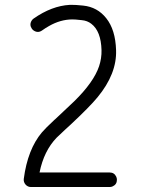

<svg xmlns="http://www.w3.org/2000/svg" viewBox="-20 -753 596 773"><path d="M105 0Q91.8 0 83 -9.8Q74.2 -20 75.7 -32.7Q91.3 -151.9 148.9 -220.2Q161.1 -234.9 199.7 -271Q200.7 -272 202.1 -272.9L279.3 -345.7Q357.4 -422.4 378.9 -486.3Q389.6 -518.6 388.7 -551.3Q386.7 -627.4 347.7 -657.2Q331.5 -669.9 309.1 -671.9Q279.3 -675.3 270 -674.8Q223.1 -674.3 177.7 -648.4Q163.6 -640.6 149.4 -630.4Q133.3 -619.1 116.7 -629.4Q111.8 -632.3 108.4 -637.2Q97.2 -653.3 107.4 -669.9Q110.4 -674.8 115.2 -678.2Q188.5 -729.5 260.7 -733.4H270Q281.7 -733.9 314.9 -730.5Q372.1 -724.6 407.7 -679.7Q444.8 -633.3 447.3 -551.3Q450.7 -456.1 373 -361.8Q341.3 -323.2 264.6 -251.5Q250 -237.8 242.2 -231L208 -198.7Q156.7 -145.5 139.2 -58.6H421.4Q439.9 -58.6 447.8 -42Q450.7 -36.1 450.7 -29.3Q450.7 -10.7 434.1 -2.9Q428.2 0 421.4 0Z"/></svg>

Font: Masterpiece Uni Round
Style: Regular
Weight: 400
Designer: Co Toe
Foundry: Masterpiece
Version: Version 0.1